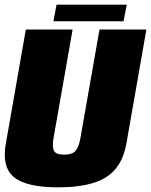

<svg xmlns="http://www.w3.org/2000/svg" viewBox="-23 -802 649 825"><path d="M227 3Q363.5 3 432.8 -40.5Q502 -84 520 -184.5L606 -675H404.5L322.5 -208.5Q316 -170.5 301.8 -154Q287.5 -137.5 252 -137.5Q217.5 -137.5 209 -154Q200.5 -170.5 207 -208.5L289 -675H88L2 -184.5Q-16 -84 37.5 -40.5Q91 3 227 3ZM206.5 -710.5H508L521.5 -782H220Z"/></svg>

Font: Anybody Condensed Black
Style: Italic
Weight: 900
Width: 3
Italic angle: -10°
Version: Version 1.113;gftools[0.9.25]